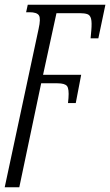

<svg xmlns="http://www.w3.org/2000/svg" viewBox="-37 -556 468 816"><path d="M127 -433Q137 -477 128.5 -490.5Q120 -504 88 -504H74L81 -536H411L381 -393H348L351 -426Q354 -461 350 -476.5Q346 -492 334 -496Q322 -500 302 -500H203L146 -238H308L285 -118H252L254 -139Q257 -178 248 -190Q239 -202 207 -202H138L45 240H-17Z"/></svg>

Font: Noto Serif Condensed Light
Style: Italic
Weight: 300
Width: 3
Italic angle: -12°
Designer: Monotype Design Team
Foundry: Monotype Imaging Inc.
Version: Version 2.014; ttfautohint (v1.8.4.7-5d5b)